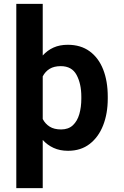

<svg xmlns="http://www.w3.org/2000/svg" viewBox="-20 -770 640 993"><path d="M537.3 -270.2V-259.6Q537.3 -182.9 513.5 -122Q489.7 -61.1 443.9 -25.6Q398.1 9.9 332 9.9Q289.8 9.9 257.3 -5Q224.8 -19.9 201 -46.2V203.1H64.3V-750H201V-483Q224.8 -509.6 256.7 -524Q288.7 -538.4 330.6 -538.4Q397.4 -538.4 443.5 -504.8Q489.7 -471.2 513.5 -410.9Q537.3 -350.5 537.3 -270.2ZM400.6 -259.6V-270.2Q400.6 -336.6 376.1 -382.3Q351.6 -427.9 294.4 -427.9Q259.6 -427.9 236.9 -414.1Q214.1 -400.2 201 -375V-154.5Q213.8 -129.6 236.9 -115.1Q259.9 -100.5 295.8 -100.5Q333.8 -100.5 356.9 -122.2Q380 -143.8 390.3 -180Q400.6 -216.3 400.6 -259.6Z"/></svg>

Font: Interface
Style: Bold
Weight: 700
Designer: Rasmus Andersson
Foundry: rsms
Version: Version 1.8